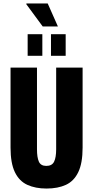

<svg xmlns="http://www.w3.org/2000/svg" viewBox="-20 -1079 539 1111"><path d="M249 12Q185 12 138 -9.5Q91 -31 66 -83Q41 -135 41 -225V-688H194V-215Q194 -168 205 -143.5Q216 -119 248 -119Q281 -119 293 -143.5Q305 -168 305 -215V-688H458V-225Q458 -135 433 -83Q408 -31 361.5 -9.5Q315 12 249 12ZM140 -756V-881H225V-756ZM275 -756V-881H360V-756ZM315 -926H227L132 -1055L133 -1059H256Z"/></svg>

Font: Archivo ExtraCondensed ExtraBold
Style: Regular
Weight: 800
Width: 2
Designer: Hector Gatti
Foundry: Omnibus-Type
Version: Version 2.001